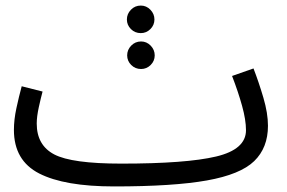

<svg xmlns="http://www.w3.org/2000/svg" viewBox="-20 -649 1033 690"><path d="M390 21Q603 21 723.5 -0.5Q844 -22 893.5 -70Q943 -118 943 -197Q943 -242 926.5 -298Q910 -354 891 -403L814 -376Q836 -319 850 -268.5Q864 -218 864 -181Q864 -112 756.5 -86.5Q649 -61 416 -61ZM390 21 436 -11 416 -61Q238 -61 175 -94Q112 -127 112 -205Q112 -230 119.5 -264Q127 -298 133 -320L58 -339Q48 -302 39 -260.5Q30 -219 30 -182Q30 -72 121 -25.5Q212 21 390 21ZM486 -530Q506 -530 520.5 -544.5Q535 -559 535 -579Q535 -599 520.5 -614Q506 -629 486 -629Q465 -629 450.5 -614Q436 -599 436 -579Q436 -559 450.5 -544.5Q465 -530 486 -530ZM487 -401Q507 -401 521.5 -415.5Q536 -430 536 -450Q536 -470 521.5 -485Q507 -500 487 -500Q466 -500 451.5 -485Q437 -470 437 -450Q437 -430 451.5 -415.5Q466 -401 487 -401Z"/></svg>

Font: Noto Sans Arabic
Style: Regular
Weight: 400
Designer: Nadine Chahine - Monotype Design Team
Foundry: Monotype Imaging Inc.
Version: Version 1.902